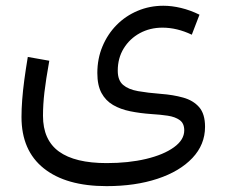

<svg xmlns="http://www.w3.org/2000/svg" viewBox="-20 -421 778 661"><path d="M666.8 -370.4Q635 -386 603.3 -393.6Q571.7 -401.2 542.4 -401.2Q495.1 -401.2 453.8 -383.7Q412.4 -366.3 381.4 -334.9Q350.5 -303.6 332.8 -261.3Q315.1 -219.1 315.1 -169.5Q315.1 -127.4 329.4 -100.9Q343.7 -74.5 369.2 -59.6Q394.7 -44.7 428.5 -37.9Q462.4 -31 501.5 -28.3Q531.8 -26.5 557.4 -22.7Q583.1 -18.8 598.7 -7.5Q614.3 3.7 614.3 27.7Q614.3 60.5 578.7 86.1Q543.1 111.8 482.6 126.2Q422.2 140.5 347.3 140.5Q238 140.5 183 100.7Q128 60.8 128 -22.4Q128 -60.7 132.9 -103.1Q137.8 -145.4 149.7 -211.9L75.7 -225Q68.7 -183 63.7 -146Q58.8 -109.1 56.4 -77.3Q54 -45.5 54 -18.3Q54 97.5 130.8 158.6Q207.5 219.8 346.9 219.8Q445.8 219.8 522.3 194.4Q598.7 169.1 642.3 123Q685.9 76.9 685.9 15.5Q685.9 -28.8 665.6 -52.1Q645.2 -75.4 610.7 -85Q576.1 -94.7 533.9 -97.8Q488.7 -101.3 455.4 -107.2Q422 -113.1 403.7 -128.8Q385.4 -144.5 385.4 -177.5Q385.4 -221 405.9 -254.3Q426.4 -287.7 461.3 -306.8Q496.3 -325.8 539.3 -325.8Q589.4 -325.8 640.3 -301.5Z"/></svg>

Font: Estedad VF
Style: Regular
Weight: 100
Designer: Amin Abedi
Version: Version 7.3